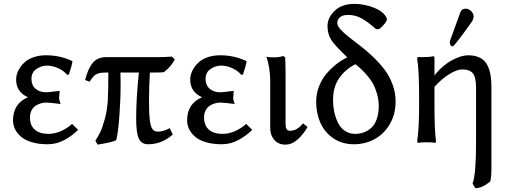

<svg xmlns="http://www.w3.org/2000/svg" viewBox="-20 -735 2658 1001"><path d="M223.1 -393.1Q194.3 -392.1 169.2 -374.8Q144 -357.4 144 -323.2Q144 -290.5 165.5 -272.2Q187 -253.9 220.2 -253.9Q231.9 -253.9 259 -257.6Q286.1 -261.2 291 -261.2Q291 -254.9 289.6 -244.1Q288.1 -233.4 288.1 -226.1Q288.1 -212.9 295.9 -192.9Q237.3 -200.2 221.2 -200.2Q207.5 -200.2 194.1 -196.5Q180.7 -192.9 167 -184.6Q153.3 -176.3 144.8 -160.2Q136.2 -144 136.2 -122.1Q136.2 -81.1 161.4 -59.1Q186.5 -37.1 231.9 -37.1Q295.9 -37.1 356 -88.9L387.2 -58.1Q357.4 -27.8 316.2 -5.4Q274.9 17.1 228 17.1Q181.2 17.1 145 6.1Q108.9 -4.9 88.4 -23.2Q67.9 -41.5 57.9 -62.7Q47.9 -84 47.9 -106.9Q47.9 -195.3 126 -228Q64 -254.9 64 -320.8Q64 -334.5 68.6 -350.1Q73.2 -365.7 85 -383.3Q96.7 -400.9 113.5 -414.8Q130.4 -428.7 158.2 -437.7Q186 -446.8 220.2 -446.8Q294.4 -446.8 357.9 -416Q354.5 -392.1 338.9 -346.2L330.1 -345.2Q311 -367.2 282 -380.1Q252.9 -393.1 223.1 -393.1Z M544.9 -356.9H532.7Q507.3 -356.9 492.9 -352.3Q478.5 -347.7 470 -339.1Q461.4 -330.6 446.8 -309.1L423.8 -317.9Q439 -378.4 463.9 -407.7Q488.8 -437 532.7 -437H800.8Q836.9 -437 876 -439.9L891.1 -425.8Q883.8 -410.2 873.5 -397.2Q863.3 -384.3 857.2 -378.7Q851.1 -373 835 -358.9Q825.2 -356.9 791 -356.9H761.7V-363.8Q756.8 -280.3 756.8 -206.1Q756.8 -141.6 761.2 -108.2Q765.6 -74.7 775.1 -61.8Q784.7 -48.8 802.7 -48.8Q832.5 -48.8 864.7 -66.9L880.9 -34.2Q824.2 17.1 752 17.1Q717.8 17.1 703.9 -12Q689.9 -41 689.9 -118.2Q689.9 -224.1 704.1 -356.9H607.9Q608.9 -337.9 608.9 -296.9Q608.9 -218.3 602.5 -131.6Q596.2 -44.9 585.9 -3.9Q559.1 8.3 488.8 19L477.1 -1Q492.2 -24.9 502.7 -46.1Q513.2 -67.4 525.9 -112.8Q538.6 -158.2 542 -210Q544.9 -264.2 544.9 -356.9Z M1130.9 -393.1Q1102.1 -392.1 1076.9 -374.8Q1051.8 -357.4 1051.8 -323.2Q1051.8 -290.5 1073.2 -272.2Q1094.7 -253.9 1127.9 -253.9Q1139.6 -253.9 1166.7 -257.6Q1193.8 -261.2 1198.7 -261.2Q1198.7 -254.9 1197.3 -244.1Q1195.8 -233.4 1195.8 -226.1Q1195.8 -212.9 1203.6 -192.9Q1145 -200.2 1128.9 -200.2Q1115.2 -200.2 1101.8 -196.5Q1088.4 -192.9 1074.7 -184.6Q1061 -176.3 1052.5 -160.2Q1043.9 -144 1043.9 -122.1Q1043.9 -81.1 1069.1 -59.1Q1094.2 -37.1 1139.6 -37.1Q1203.6 -37.1 1263.7 -88.9L1294.9 -58.1Q1265.1 -27.8 1223.9 -5.4Q1182.6 17.1 1135.7 17.1Q1088.9 17.1 1052.7 6.1Q1016.6 -4.9 996.1 -23.2Q975.6 -41.5 965.6 -62.7Q955.6 -84 955.6 -106.9Q955.6 -195.3 1033.7 -228Q971.7 -254.9 971.7 -320.8Q971.7 -334.5 976.3 -350.1Q981 -365.7 992.7 -383.3Q1004.4 -400.9 1021.2 -414.8Q1038.1 -428.7 1065.9 -437.7Q1093.8 -446.8 1127.9 -446.8Q1202.1 -446.8 1265.6 -416Q1262.2 -392.1 1246.6 -346.2L1237.8 -345.2Q1218.8 -367.2 1189.7 -380.1Q1160.6 -393.1 1130.9 -393.1Z M1456.5 -442.9 1466.8 -436Q1468.8 -397.9 1468.8 -342.8V-90.8Q1468.8 -71.3 1473.9 -62.3Q1479 -53.2 1491.7 -53.2Q1529.3 -53.2 1559.6 -91.8L1583.5 -73.2Q1562.5 -35.6 1532.2 -8.3Q1502 19 1466.8 19Q1432.1 19 1410.4 -5.4Q1388.7 -29.8 1388.7 -70.8V-321.8Q1388.7 -344.7 1383.3 -380.1Q1377.9 -415.5 1368.7 -439Q1381.8 -436 1409.7 -436Q1435.1 -436 1456.5 -442.9Z M1956.5 -583H1940.4Q1899.9 -619.6 1866.5 -638.4Q1833 -657.2 1795.4 -657.2Q1765.6 -657.2 1752 -644.8Q1738.3 -632.3 1738.3 -615.2Q1738.3 -600.6 1755.1 -581.8Q1772 -563 1798.8 -542Q1825.7 -521 1857.9 -496.3Q1890.1 -471.7 1922.6 -440.9Q1955.1 -410.2 1981.9 -376Q2008.8 -341.8 2025.6 -297.6Q2042.5 -253.4 2042.5 -206.1Q2042.5 -139.2 2012 -87.4Q1981.4 -35.6 1932.4 -9.3Q1883.3 17.1 1825.2 17.1Q1762.7 17.1 1717 -14.6Q1671.4 -46.4 1649.9 -95.7Q1628.4 -145 1628.4 -204.1Q1628.4 -245.6 1642.8 -283.4Q1657.2 -321.3 1681.4 -349.9Q1705.6 -378.4 1732.9 -399.9Q1760.3 -421.4 1790.5 -436Q1726.6 -496.6 1707 -526.9Q1687.5 -557.1 1687.5 -599.1Q1687.5 -643.6 1725.3 -679.2Q1763.2 -714.8 1827.1 -714.8Q1881.8 -714.8 1933.3 -693.4Q1984.9 -671.9 1997.6 -636.2Q1997.6 -626.5 1984.1 -609.9Q1970.7 -593.3 1956.5 -583ZM1831.5 -37.1Q1856 -37.1 1877.2 -44.9Q1898.4 -52.7 1916.3 -69.1Q1934.1 -85.4 1944.3 -114.5Q1954.6 -143.6 1954.6 -182.1Q1954.6 -214.8 1945.6 -245.8Q1936.5 -276.9 1924.8 -298.3Q1913.1 -319.8 1894 -341.8Q1875 -363.8 1862.5 -375Q1850.1 -386.2 1832.5 -400.9V-399.9Q1779.8 -373.5 1748 -327.1Q1716.3 -280.8 1716.3 -213.9Q1716.3 -182.6 1722.4 -153.1Q1728.5 -123.5 1741.2 -96.7Q1753.9 -69.8 1777.1 -53.5Q1800.3 -37.1 1831.5 -37.1Z M2389.2 -373Q2361.8 -373 2321.5 -347.9Q2281.2 -322.8 2245.1 -282.2V-180.2Q2245.1 -58.1 2252.9 -1L2251 9.8Q2232.4 6.8 2204.1 6.8Q2175.8 6.8 2157.2 9.8L2155.3 -1Q2165 -68.8 2165 -180.2V-233.9Q2165 -365.2 2155.3 -426.8L2157.2 -438Q2164.1 -437 2182.1 -437Q2219.2 -437 2239.3 -441.9Q2242.7 -441.9 2243.9 -438.7Q2245.1 -435.5 2245.1 -424.8V-342.8L2247.1 -339.8V-345.2Q2291 -397.5 2338.6 -422.1Q2386.2 -446.8 2419.9 -446.8Q2485.8 -446.8 2513.9 -406.5Q2542 -366.2 2542 -282.2V145Q2542 188 2536.1 210.9Q2494.1 246.1 2458 246.1L2443.8 222.2Q2461.9 176.3 2461.9 6.8V-277.8Q2461.9 -332.5 2445.3 -352.8Q2428.7 -373 2389.2 -373ZM2407.2 -689.9Q2422.9 -689.9 2436 -677.5Q2449.2 -665 2449.2 -647.9Q2449.2 -641.6 2442.9 -626Q2437.5 -618.7 2423.6 -599.1Q2409.7 -579.6 2397.9 -563.5Q2386.2 -547.4 2373.3 -530.3Q2360.4 -513.2 2351.3 -503.2Q2342.3 -493.2 2338.9 -493.2Q2333 -493.2 2329.1 -499Q2325.2 -504.9 2325.2 -513.2Q2325.2 -519 2327.1 -524.9L2378.9 -668Q2386.7 -689.9 2407.2 -689.9Z"/></svg>

Font: Linear Smooth Low Contrast
Style: Regular
Weight: 500
Designer: Philipp H. Poll, Flanker
Foundry: Philipp H. Poll, reworked by Flanker
Version: Version 1.010 | FøM Fix